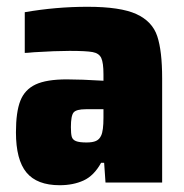

<svg xmlns="http://www.w3.org/2000/svg" viewBox="-20 -538 543 566"><path d="M27 -148Q27 -208 40 -241Q53 -274 85 -289Q117 -304 177 -304Q219 -304 285 -300V-319Q285 -353 278.5 -367Q272 -381 253 -384.5Q234 -388 185 -388Q144 -388 80 -384Q60 -382 53 -382V-502Q145 -518 238 -518Q335 -518 382 -496.5Q429 -475 443.5 -431.5Q458 -388 458 -307V0H291L287 -58H278Q257 -20 226.5 -6Q196 8 156 8Q89 8 58 -29.5Q27 -67 27 -148ZM278 -138Q285 -152 285 -191V-216H233Q205 -216 197 -206.5Q189 -197 189 -163Q189 -144 191.5 -135Q194 -126 204 -122Q214 -118 235 -118Q253 -118 263 -122.5Q273 -127 278 -138Z"/></svg>

Font: Saira Semi Condensed ExtraBold
Style: Regular
Weight: 800
Width: 4
Designer: Hector Gatti with collaboration of the Omnibus-Type team
Foundry: Omnibus-Type
Version: Version 1.001; ttfautohint (v1.8)